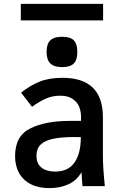

<svg xmlns="http://www.w3.org/2000/svg" viewBox="-20 -957 640 987"><path d="M57.5 -154.5Q57.5 -258.5 136 -297Q214.5 -335.5 336 -335.5H396.5V-358.5Q396.5 -382 387.8 -406Q379 -430 355 -447.5Q331 -465 289 -465Q249.5 -465 215.2 -449.8Q181 -434.5 144.5 -408L88.5 -480.5Q134 -517.5 183.2 -537.2Q232.5 -557 301 -557Q509 -557 509 -354.5V-157.5Q509 -95 519 0H404L399.5 -60.5L399 -72Q374.5 -29 331.5 -9.5Q288.5 10 233.5 10Q177.5 10 137.8 -10.5Q98 -31 77.8 -68Q57.5 -105 57.5 -154.5ZM395.5 -252 362 -252.5Q293.5 -252.5 251 -243Q208.5 -233.5 188 -212.8Q167.5 -192 167.5 -157Q167.5 -115 193.8 -95Q220 -75 263 -75Q331 -75 363.2 -121.8Q395.5 -168.5 395.5 -252ZM219.5 -690Q219.5 -731 238.5 -749.5Q257.5 -768 299 -768Q341 -768 359.2 -749.8Q377.5 -731.5 377.5 -690Q377.5 -649 359.2 -630.5Q341 -612 299 -612Q258 -612 238.8 -630.8Q219.5 -649.5 219.5 -690ZM87 -937H510V-852H87Z"/></svg>

Font: JuliaMono SemiBold
Style: Regular
Weight: 600
Monospace: yes
Designer: cormullion
Foundry: corm
Version: Version 0.055; ttfautohint (v1.8.4)